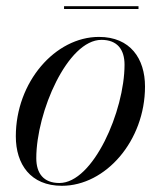

<svg xmlns="http://www.w3.org/2000/svg" viewBox="-20 -589 524 619"><path d="M186.5 -569V-560H426.5V-569ZM179.5 10C320.5 10 447.5 -135 447.5 -310C447.5 -400 400 -470 299 -470C158 -470 31 -324.5 31 -149.5C31 -59.5 78.5 10 179.5 10ZM171.5 1C120.5 1 97 -30 97 -79C97 -228 198 -460.5 307 -460.5C358 -460.5 381.5 -429.5 381.5 -380.5C381.5 -231.5 280.5 1 171.5 1Z"/></svg>

Font: Bodoni* 24pt
Style: Italic
Weight: 400
Italic angle: -13°
Version: Version 2.3